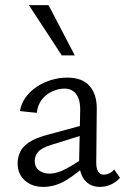

<svg xmlns="http://www.w3.org/2000/svg" viewBox="-20 -726 490 752"><path d="M371 6Q333 6 311 -21.5Q289 -49 290 -101L294 -290Q295 -321 287.5 -340.5Q280 -360 266 -369.5Q252 -379 232 -379Q211 -379 187 -369Q163 -359 145.5 -338Q128 -317 124 -284L58 -291Q63 -320 80 -344Q97 -368 123 -385.5Q149 -403 180 -412.5Q211 -422 243 -422Q303 -422 331.5 -388.5Q360 -355 359 -298L357 -88Q357 -66 364.5 -54Q372 -42 386 -42Q397 -42 408 -47Q419 -52 427 -62L450 -30Q437 -14 416 -4Q395 6 371 6ZM150 6Q105 6 77 -19.5Q49 -45 49 -86Q49 -110 59 -131Q69 -152 93.5 -168.5Q118 -185 162 -197L328 -242L333 -206L179 -158Q141 -146 128.5 -130Q116 -114 116 -96Q116 -71 133 -58.5Q150 -46 174 -46Q204 -46 240 -65.5Q276 -85 320 -116L331 -92Q288 -51 243 -22.5Q198 6 150 6ZM222 -509 93 -706H170L273 -509Z"/></svg>

Font: Ysabeau Office
Style: Regular
Weight: 400
Designer: Christian Thalmann (Catharsis Fonts)
Version: Version 2.001;gftools[0.9.30]; featfreeze: tnum,lnum,ss02